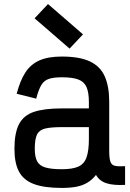

<svg xmlns="http://www.w3.org/2000/svg" viewBox="-20 -910 640 944"><path d="M284 14Q198 14 147 -5Q96 -24 73.5 -66Q51 -108 51 -178Q51 -256 73.5 -299.5Q96 -343 147 -360Q198 -377 284 -377H417V-409Q417 -455 405.5 -481.5Q394 -508 365.5 -519Q337 -530 284 -530Q242 -530 218.5 -521.5Q195 -513 182 -490Q169 -467 158 -425L62 -449Q79 -514 105 -554Q131 -594 174 -613Q217 -632 284 -632Q371 -632 422 -608Q473 -584 495 -534.5Q517 -485 517 -409V-168Q517 -131 523 -114.5Q529 -98 546 -94.5Q563 -91 595 -93V-1Q538 2 503.5 -9Q469 -20 452 -50Q434 -27 410.5 -12.5Q387 2 356 8Q325 14 284 14ZM284 -78Q337 -78 365.5 -91Q394 -104 405.5 -136.5Q417 -169 417 -226V-285H284Q231 -285 202 -278Q173 -271 162 -248.5Q151 -226 151 -178Q151 -140 162 -118Q173 -96 202 -87Q231 -78 284 -78ZM322 -671 150 -820 216 -890 388 -741Z"/></svg>

Font: Victor Mono Thin
Style: Regular
Weight: 100
Monospace: yes
Designer: Rune Bjørnerås
Version: Version 1.561;gftools[0.9.30]